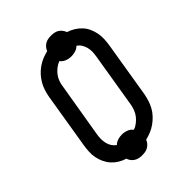

<svg xmlns="http://www.w3.org/2000/svg" viewBox="-234 -901 1067 1067"><g transform="rotate(-45 300.0 -367.5)"><path d="M249 47Q236 47 224 44.5Q212 42 201.5 35.5Q191 29 183.5 19Q176 9 173 -2Q150 -9 130.5 -21Q111 -33 96 -49.5Q81 -66 71 -87Q61 -108 56.5 -131Q52 -154 53.5 -178.5Q55 -203 59 -227L112 -550Q116 -571 122.5 -592Q129 -613 140.5 -633Q152 -653 167.5 -670Q183 -687 202 -700.5Q221 -714 242 -722.5Q263 -731 284 -736Q288 -747 296 -756.5Q304 -766 314.5 -772Q325 -778 336.5 -780Q348 -782 360 -782Q373 -782 385.5 -779.5Q398 -777 408 -770.5Q418 -764 425.5 -754Q433 -744 437 -733Q459 -726 478.5 -714Q498 -702 513.5 -685.5Q529 -669 538.5 -648Q548 -627 552.5 -604Q557 -581 555.5 -556.5Q554 -532 550 -508L497 -185Q493 -164 486.5 -143Q480 -122 469 -102Q458 -82 442 -65Q426 -48 407 -34.5Q388 -21 367 -12.5Q346 -4 325 1Q321 12 313 21.5Q305 31 294.5 37Q284 43 272.5 45Q261 47 249 47ZM316 -86Q333 -92 348.5 -104Q364 -116 375.5 -131Q387 -146 393.5 -163.5Q400 -181 403 -199L456 -521Q459 -539 459.5 -556Q460 -573 455.5 -589.5Q451 -606 442.5 -619.5Q434 -633 420 -642Q408 -630 392 -625Q376 -620 360 -620Q340 -620 322 -627Q304 -634 293 -649Q276 -643 260.5 -631Q245 -619 233.5 -604Q222 -589 215.5 -571.5Q209 -554 207 -536L153 -214Q150 -196 150 -179Q150 -162 154 -145.5Q158 -129 167 -115.5Q176 -102 189 -93Q201 -105 217 -110Q233 -115 249 -115Q269 -115 287 -108Q305 -101 316 -86Z"/></g></svg>

Font: Iosevka SS04 Medium Extended
Style: Italic
Weight: 500
Width: 7
Italic angle: -9°
Monospace: yes
Designer: Belleve Invis
Foundry: Belleve Invis
Version: Version 19.0.0; ttfautohint (v1.8.4)